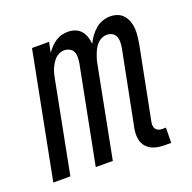

<svg xmlns="http://www.w3.org/2000/svg" viewBox="-107 -645 760 761"><g transform="rotate(-20 273.5 -265.0)"><path d="M490 12H462Q441 12 421.5 6.5Q402 1 388.5 -13Q375 -27 371.5 -47.5Q368 -68 372 -90L435 -410Q437 -423 437 -435Q437 -447 432.5 -457Q428 -467 418 -472.5Q408 -478 396 -478Q385 -478 375 -473.5Q365 -469 357 -461Q349 -453 343.5 -443Q338 -433 334 -423Q330 -413 327 -403Q324 -393 322 -382L248 0H176L256 -410Q258 -423 258 -435Q258 -447 253.5 -457Q249 -467 238.5 -472.5Q228 -478 216 -478Q206 -478 195.5 -473.5Q185 -469 177.5 -461Q170 -453 164 -443Q158 -433 154 -423Q150 -413 147.5 -403Q145 -393 143 -382L69 0H-3L100 -530H172L163 -486Q171 -498 181 -508.5Q191 -519 203 -527Q215 -535 228.5 -538.5Q242 -542 255 -542Q271 -542 285.5 -536.5Q300 -531 309.5 -520Q319 -509 324 -494Q329 -479 330 -464Q337 -479 347.5 -493.5Q358 -508 371.5 -519.5Q385 -531 401.5 -536.5Q418 -542 434 -542Q451 -542 465.5 -536Q480 -530 489.5 -518.5Q499 -507 504 -492.5Q509 -478 510 -462Q511 -446 509 -429.5Q507 -413 504 -396L444 -90Q443 -82 444 -74.5Q445 -67 449.5 -62Q454 -57 460.5 -54.5Q467 -52 475 -52H491Z"/></g></svg>

Font: Lode
Style: Italic
Weight: 400
Italic angle: -11°
Monospace: yes
Designer: Belleve Invis
Foundry: Belleve Invis
Version: Version 29.2.0; ttfautohint (v1.8.3)